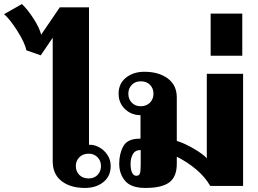

<svg xmlns="http://www.w3.org/2000/svg" viewBox="-112 -917 1274 947"><path d="M148 -121V-731L89 -644L18 -669Q10 -708 -28 -767Q-66 -826 -92 -847L-4 -897Q24 -871 53.5 -825Q83 -779 91 -746L183 -881H327V-203Q352 -204 374 -192Q399 -180 416.5 -155Q434 -130 434 -98Q434 -48 398 -19Q362 10 307 10Q235 10 191.5 -24Q148 -58 148 -121ZM386 -98Q386 -124 369 -141.5Q352 -159 325 -159Q297 -159 279.5 -141.5Q262 -124 262 -98Q262 -72 279 -54.5Q296 -37 325 -37Q353 -37 369.5 -54.5Q386 -72 386 -98Z M476 -110Q476 -159 496.5 -196Q517 -233 576 -233H581V-349Q536 -349 504.5 -379Q473 -409 473 -455Q473 -505 509.5 -534Q546 -563 600 -563Q671 -563 715.5 -530Q760 -497 760 -436V-222Q799 -210 845 -183Q891 -156 908 -136V-553H1087V0H925Q899 -45 855.5 -81.5Q812 -118 760 -144V-109Q760 -45 723 -17.5Q686 10 605 10Q535 10 505.5 -24.5Q476 -59 476 -110ZM645 -455Q645 -481 628 -498.5Q611 -516 582 -516Q555 -516 538 -498.5Q521 -481 521 -455Q521 -428 538 -410.5Q555 -393 582 -393Q610 -393 627.5 -410.5Q645 -428 645 -455ZM582 -105V-177Q555 -177 543.5 -157Q532 -137 532 -108Q532 -81 539.5 -65.5Q547 -50 560 -50Q573 -50 577.5 -60Q582 -70 582 -105Z M927 -850H1083V-642H927Z"/></svg>

Font: Taviraj Bold
Style: Regular
Weight: 700
Designer: Katatrad Team
Foundry: CadsonDemak
Version: Version 1.030